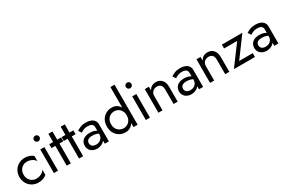

<svg xmlns="http://www.w3.org/2000/svg" viewBox="110 -2005 4781 3239"><g transform="rotate(-30 2500.5 -385.0)"><path d="M111 -230Q111 -278 131.5 -315.5Q152 -353 187.5 -374Q223 -395 268 -395Q305 -395 337.5 -383.5Q370 -372 394 -353Q418 -334 428 -311V-411Q404 -439 359.5 -454.5Q315 -470 268 -470Q201 -470 147 -439Q93 -408 61.5 -354Q30 -300 30 -230Q30 -161 61.5 -106.5Q93 -52 147 -21Q201 10 268 10Q315 10 359.5 -5.5Q404 -21 428 -49V-149Q418 -127 394 -107.5Q370 -88 337.5 -76.5Q305 -65 268 -65Q223 -65 187.5 -86.5Q152 -108 131.5 -145Q111 -182 111 -230Z M553 -650Q553 -628 569.5 -611.5Q586 -595 608 -595Q631 -595 647 -611.5Q663 -628 663 -650Q663 -673 647 -689Q631 -705 608 -705Q586 -705 569.5 -689Q553 -673 553 -650ZM568 -460V0H648V-460Z M743 -460V-385H973V-460ZM818 -620V0H898V-620Z M983 -460V-385H1213V-460ZM1058 -620V0H1138V-620Z M1329 -142Q1329 -167 1341 -185Q1353 -203 1377.5 -213Q1402 -223 1441 -223Q1483 -223 1520 -212.5Q1557 -202 1592 -178V-225Q1585 -234 1565 -248.5Q1545 -263 1511.5 -274.5Q1478 -286 1428 -286Q1343 -286 1295.5 -245.5Q1248 -205 1248 -138Q1248 -91 1270 -58Q1292 -25 1328.5 -7.5Q1365 10 1407 10Q1445 10 1483.5 -4Q1522 -18 1548.5 -47Q1575 -76 1575 -120L1559 -180Q1559 -144 1541.5 -116.5Q1524 -89 1494.5 -74Q1465 -59 1428 -59Q1399 -59 1376.5 -68.5Q1354 -78 1341.5 -97Q1329 -116 1329 -142ZM1317 -354Q1328 -362 1347 -373Q1366 -384 1393.5 -392Q1421 -400 1455 -400Q1476 -400 1495 -396Q1514 -392 1528.5 -383Q1543 -374 1551 -358.5Q1559 -343 1559 -319V0H1639V-330Q1639 -375 1616.5 -406Q1594 -437 1553.5 -453.5Q1513 -470 1459 -470Q1395 -470 1349.5 -451Q1304 -432 1278 -413Z M2119 -780V0H2199V-780ZM1734 -230Q1734 -156 1765 -102Q1796 -48 1848 -19Q1900 10 1962 10Q2020 10 2063 -19Q2106 -48 2130.5 -102Q2155 -156 2155 -230Q2155 -305 2130.5 -358.5Q2106 -412 2063 -441Q2020 -470 1962 -470Q1900 -470 1848 -441Q1796 -412 1765 -358.5Q1734 -305 1734 -230ZM1815 -230Q1815 -283 1836.5 -320Q1858 -357 1894 -376Q1930 -395 1972 -395Q2007 -395 2041 -376Q2075 -357 2097 -320Q2119 -283 2119 -230Q2119 -177 2097 -140Q2075 -103 2041 -84Q2007 -65 1972 -65Q1930 -65 1894 -84Q1858 -103 1836.5 -140Q1815 -177 1815 -230Z M2344 -650Q2344 -628 2360.5 -611.5Q2377 -595 2399 -595Q2422 -595 2438 -611.5Q2454 -628 2454 -650Q2454 -673 2438 -689Q2422 -705 2399 -705Q2377 -705 2360.5 -689Q2344 -673 2344 -650ZM2359 -460V0H2439V-460Z M2899 -280V0H2979V-290Q2979 -373 2936.5 -421.5Q2894 -470 2821 -470Q2776 -470 2741.5 -450Q2707 -430 2684 -388V-460H2604V0H2684V-280Q2684 -314 2698.5 -340Q2713 -366 2739.5 -380.5Q2766 -395 2801 -395Q2849 -395 2874 -366Q2899 -337 2899 -280Z M3165 -142Q3165 -167 3177 -185Q3189 -203 3213.5 -213Q3238 -223 3277 -223Q3319 -223 3356 -212.5Q3393 -202 3428 -178V-225Q3421 -234 3401 -248.5Q3381 -263 3347.5 -274.5Q3314 -286 3264 -286Q3179 -286 3131.5 -245.5Q3084 -205 3084 -138Q3084 -91 3106 -58Q3128 -25 3164.5 -7.5Q3201 10 3243 10Q3281 10 3319.5 -4Q3358 -18 3384.5 -47Q3411 -76 3411 -120L3395 -180Q3395 -144 3377.5 -116.5Q3360 -89 3330.5 -74Q3301 -59 3264 -59Q3235 -59 3212.5 -68.5Q3190 -78 3177.5 -97Q3165 -116 3165 -142ZM3153 -354Q3164 -362 3183 -373Q3202 -384 3229.5 -392Q3257 -400 3291 -400Q3312 -400 3331 -396Q3350 -392 3364.5 -383Q3379 -374 3387 -358.5Q3395 -343 3395 -319V0H3475V-330Q3475 -375 3452.5 -406Q3430 -437 3389.5 -453.5Q3349 -470 3295 -470Q3231 -470 3185.5 -451Q3140 -432 3114 -413Z M3905 -280V0H3985V-290Q3985 -373 3942.5 -421.5Q3900 -470 3827 -470Q3782 -470 3747.5 -450Q3713 -430 3690 -388V-460H3610V0H3690V-280Q3690 -314 3704.5 -340Q3719 -366 3745.5 -380.5Q3772 -395 3807 -395Q3855 -395 3880 -366Q3905 -337 3905 -280Z M4360 -385 4075 0H4485V-75H4220L4505 -460H4105V-385Z M4631 -142Q4631 -167 4643 -185Q4655 -203 4679.5 -213Q4704 -223 4743 -223Q4785 -223 4822 -212.5Q4859 -202 4894 -178V-225Q4887 -234 4867 -248.5Q4847 -263 4813.5 -274.5Q4780 -286 4730 -286Q4645 -286 4597.5 -245.5Q4550 -205 4550 -138Q4550 -91 4572 -58Q4594 -25 4630.5 -7.5Q4667 10 4709 10Q4747 10 4785.5 -4Q4824 -18 4850.5 -47Q4877 -76 4877 -120L4861 -180Q4861 -144 4843.5 -116.5Q4826 -89 4796.5 -74Q4767 -59 4730 -59Q4701 -59 4678.5 -68.5Q4656 -78 4643.5 -97Q4631 -116 4631 -142ZM4619 -354Q4630 -362 4649 -373Q4668 -384 4695.5 -392Q4723 -400 4757 -400Q4778 -400 4797 -396Q4816 -392 4830.5 -383Q4845 -374 4853 -358.5Q4861 -343 4861 -319V0H4941V-330Q4941 -375 4918.5 -406Q4896 -437 4855.5 -453.5Q4815 -470 4761 -470Q4697 -470 4651.5 -451Q4606 -432 4580 -413Z"/></g></svg>

Font: Glinicke Jost Regular
Style: Regular
Weight: 400
Version: Version 3.710